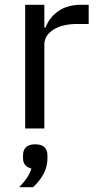

<svg xmlns="http://www.w3.org/2000/svg" viewBox="-20 -536 407 801"><path d="M178 113V124Q178 189 118 245H60Q101 203 111 167Q76 159 76 123V113Q76 66 127 66Q178 66 178 113ZM165 0H85V-516H165V-421H170Q185 -462 222.5 -489Q260 -516 319 -516H350V-436H303Q240 -436 202.5 -412Q165 -388 165 -350Z"/></svg>

Font: Aneliza
Style: Regular
Weight: 400
Designer: Mike Abbink, Paul van der Laan, Pieter van Rosmalen
Foundry: Bold Monday
Version: Version 3.0